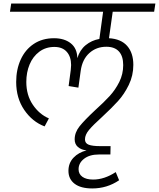

<svg xmlns="http://www.w3.org/2000/svg" viewBox="-20 -705 894 1080"><path d="M614 -639 593 -490Q661 -486 695.5 -446.5Q730 -407 730 -340Q730 -280 704.5 -227.5Q679 -175 643.5 -136Q608 -97 554 -47Q504 -2 481 25.5Q458 53 458 79Q458 101 479 109Q500 117 544 117H602L601 164H536Q484 164 453 188Q422 212 422 247Q422 274 443.5 289.5Q465 305 504 305Q567 305 631 263L650 309Q582 355 499 355Q434 355 399.5 328.5Q365 302 365 256Q365 212 393.5 182Q422 152 467 141Q437 138 418.5 122Q400 106 400 79Q400 40 427.5 5.5Q455 -29 515 -85Q565 -130 597 -165Q629 -200 651 -244Q673 -288 673 -339Q673 -389 649 -415.5Q625 -442 578 -442Q522 -442 482.5 -406.5Q443 -371 434 -307L421 -212L366 -221L378 -311Q380 -331 380 -339Q380 -386 355.5 -413.5Q331 -441 286 -441Q237 -441 201 -414Q165 -387 146.5 -342.5Q128 -298 128 -244Q128 -170 164.5 -116Q201 -62 255 -39L231 6Q162 -20 116.5 -86.5Q71 -153 71 -244Q71 -314 96.5 -370Q122 -426 170 -458Q218 -490 284 -490Q342 -490 378 -461.5Q414 -433 415 -378Q429 -424 462 -451Q495 -478 539 -486L560 -639H36L43 -685H854L847 -639Z"/></svg>

Font: FiraGO Light
Style: Italic
Weight: 300
Italic angle: -8°
Designer: bBox Type GmbH
Foundry: bBox Type GmbH
Version: Version 1.001